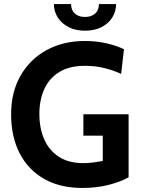

<svg xmlns="http://www.w3.org/2000/svg" viewBox="-20 -917 704 951"><path d="M388 14Q277 14 198 -31.2Q119 -76.5 77 -158.5Q35 -240.5 35 -351Q35 -460.5 81.8 -542.2Q128.5 -624 211 -669Q293.5 -714 401 -714Q456.5 -714 507.2 -702.5Q558 -691 594 -673L580 -551Q542.5 -568.5 497.2 -579.8Q452 -591 401 -591Q323 -591 273 -559.8Q223 -528.5 199 -474.8Q175 -421 175 -353Q175 -281.5 199.2 -226.5Q223.5 -171.5 272 -140.2Q320.5 -109 393 -109Q415 -109 439.2 -112Q463.5 -115 489 -120V-245H393V-351H617V-39Q580.5 -17.5 520.2 -1.8Q460 14 388 14ZM401 -765Q353.5 -765 319 -783Q284.5 -801 265.8 -831Q247 -861 247 -897H332Q332 -866.5 350.8 -849.8Q369.5 -833 401 -833Q432.5 -833 451.2 -849.8Q470 -866.5 470 -897H555Q555 -861 536.5 -831Q518 -801 483.5 -783Q449 -765 401 -765Z"/></svg>

Font: Cabin Resolve
Style: Bold-Resolve
Weight: 700
Designer: Pablo Impallari
Foundry: Pablo Impallari. http://www.impallari.com Igino Marini. http://www.ikern.com
Version: Version 3.001